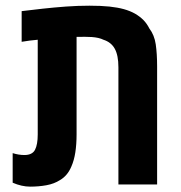

<svg xmlns="http://www.w3.org/2000/svg" viewBox="-20 -661 650 688"><path d="M87.9 7.8Q73.2 7.8 57.1 4.2Q41 0.5 25.4 -6.3V-112.3Q46.9 -105.5 67.4 -105.5Q95.7 -105.5 105.5 -124.3Q115.2 -143.1 115.2 -179.2V-518.6Q101.1 -517.6 86.7 -515.6Q72.3 -513.7 57.6 -511.2V-621.1Q92.8 -625.5 133.1 -629.9Q173.3 -634.3 216.1 -637.5Q258.8 -640.6 300.3 -640.6Q342.3 -640.6 372.1 -637.5Q401.9 -634.3 423.8 -628.2Q445.8 -622.1 463.4 -612.3Q481 -602.1 493.7 -589.4Q506.3 -576.7 515.1 -559.1Q533.2 -535.6 538.1 -502Q543 -468.3 543 -422.9V0H404.3V-419.9Q404.3 -462.4 391.4 -486.1Q378.4 -509.8 350.6 -518.6Q335 -526.4 309.1 -528.3Q297.9 -528.8 284.2 -529.1Q270.5 -529.3 254.4 -528.8V-179.2Q254.4 -144.5 250 -115.5Q245.6 -86.4 235.4 -63.5Q221.7 -31.2 194.8 -15.6Q174.3 -2.4 146.7 2.7Q119.1 7.8 87.9 7.8Z"/></svg>

Font: Open Sans SemiCondensed
Style: Bold
Weight: 700
Width: 4
Designer: Monotype Design Team
Foundry: Monotype Imaging Inc.
Version: Version 3.003